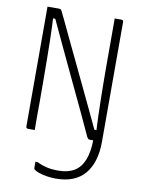

<svg xmlns="http://www.w3.org/2000/svg" viewBox="-101 -768 802 1086"><g transform="rotate(10 300.0 -225.0)"><path d="M303 203Q358 203 394.5 181Q431 159 449.5 111.5Q468 64 468 -11Q483 -11 492.5 -10.5Q502 -10 508 -8.5Q514 -7 516 -5Q518 -3 518 0Q518 59 504 105.5Q490 152 462.5 184.5Q435 217 393.5 233.5Q352 250 296 250Q268 250 242 245.5Q216 241 197 234Q178 227 170 220Q169 218 168 216.5Q167 215 167 212Q167 203 167 194Q167 185 167 176H179Q205 189 234 196Q263 203 303 203ZM132 0Q122 0 112.5 0Q103 0 93 0Q90 0 87.5 -1.5Q85 -3 83.5 -5Q82 -7 82 -11Q82 -80 82 -148.5Q82 -217 82 -285.5Q82 -354 82 -422.5Q82 -491 82 -560Q82 -595 82 -630Q82 -665 82 -700Q93 -700 104 -700Q115 -700 126 -700Q137 -700 148 -700Q152 -700 155 -699Q158 -698 160 -696Q162 -694 164 -690Q172 -675 189.5 -637.5Q207 -600 232.5 -546.5Q258 -493 288.5 -429.5Q319 -366 351 -298.5Q383 -231 414.5 -165Q446 -99 473 -41L444 -60H490L477 -37Q474 -86 472.5 -136Q471 -186 470 -237Q469 -288 468.5 -338.5Q468 -389 468 -439Q468 -489 468 -538Q468 -579 468 -619.5Q468 -660 468 -700Q478 -700 487.5 -700Q497 -700 507 -700Q512 -700 515 -697Q518 -694 518 -689Q518 -624 518 -559Q518 -494 518 -428.5Q518 -363 518 -298Q518 -233 518 -168Q518 -126 518 -84Q518 -42 518 0Q508 0 496 0Q484 0 471.5 0Q459 0 449 0Q443 0 439.5 -2.5Q436 -5 431 -14Q403 -76 367 -152Q331 -228 290.5 -313.5Q250 -399 208 -488.5Q166 -578 124 -668L154 -640H117L123 -668Q125 -635 126.5 -597Q128 -559 129 -514Q130 -469 130.5 -415.5Q131 -362 131.5 -298.5Q132 -235 132 -160Q131 -128 131.5 -84Q132 -40 132 0Z"/></g></svg>

Font: Recursive Monospace Light
Style: Regular
Weight: 300
Version: Version 1.047